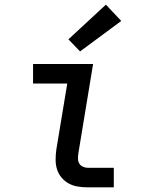

<svg xmlns="http://www.w3.org/2000/svg" viewBox="-20 -805 640 825"><path d="M357 0Q335 0 314 -3.5Q293 -7 275.5 -16.5Q258 -26 244.5 -42Q231 -58 225 -77.5Q219 -97 219 -118.5Q219 -140 222 -162L269 -446H122V-530H380L317 -148Q315 -136 315 -124.5Q315 -113 320 -103.5Q325 -94 335.5 -89Q346 -84 357 -84H469V0ZM324 -584 274 -636 435 -785 501 -715Z"/></svg>

Font: Iosevka Slab Medium Extended
Style: Italic
Weight: 500
Width: 7
Italic angle: -9°
Monospace: yes
Designer: Belleve Invis
Foundry: Belleve Invis
Version: Version 11.1.0; ttfautohint (v1.8.3)